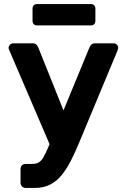

<svg xmlns="http://www.w3.org/2000/svg" viewBox="-20 -733 621 944"><path d="M106 191Q95 191 88 183.5Q81 176 81 166V97Q81 87 88 80Q95 73 106 73H139Q158 73 170.5 65.5Q183 58 193 41Q203 24 216 -6L420 -500Q423 -508 429.5 -514Q436 -520 448 -520H540Q548 -520 554.5 -513.5Q561 -507 561 -499Q561 -497 560.5 -493.5Q560 -490 558 -485L368 -29Q349 17 328.5 57Q308 97 284 127Q260 157 227.5 174Q195 191 153 191ZM229 -12 26 -485Q22 -493 22 -498Q23 -507 29.5 -513.5Q36 -520 45 -520H141Q153 -520 159 -513.5Q165 -507 168 -500L318 -126ZM162 -608Q152 -608 146 -614Q140 -620 140 -631V-691Q140 -701 146 -707Q152 -713 162 -713H427Q437 -713 443 -707Q449 -701 449 -691V-631Q449 -620 443 -614Q437 -608 427 -608Z"/></svg>

Font: Rubik SemiBold
Style: Regular
Weight: 600
Designer: Hubert and Fischer
Foundry: Hubert and Fischer
Version: Version 2.300;gftools[0.9.30]